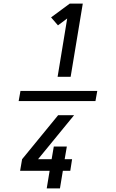

<svg xmlns="http://www.w3.org/2000/svg" viewBox="-20 -870 640 1060"><path d="M298 -446 351 -768 300 -730 262 -774 365 -850H437L370 -446ZM238 170 254 73H91L102 9L301 -234H389L190 9H265L277 -61H349L337 9H378L368 73H327L311 170ZM83 -312 93 -368H517L507 -312Z"/></svg>

Font: Iosevka Curly Extended Oblique
Style: Regular
Weight: 400
Width: 7
Italic angle: -9°
Monospace: yes
Designer: Belleve Invis
Foundry: Belleve Invis
Version: Version 11.1.0; ttfautohint (v1.8.3)